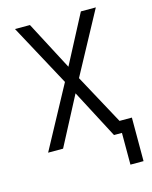

<svg xmlns="http://www.w3.org/2000/svg" viewBox="-124 -751 798 1005"><g transform="rotate(-15 275.0 -249.0)"><path d="M456 172V0H413L275 -263L137 0H56L237 -335L56 -670H137L275 -407L413 -670H494L313 -335L460 -64H527V172Z"/></g></svg>

Font: Lode Term
Style: Regular
Weight: 400
Monospace: yes
Designer: Belleve Invis
Foundry: Belleve Invis
Version: Version 29.2.0